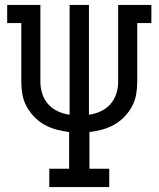

<svg xmlns="http://www.w3.org/2000/svg" viewBox="-20 -755 640 775"><path d="M421 0H179V-74H259V-222Q233 -225 207.5 -232Q182 -239 159.5 -251.5Q137 -264 118.5 -283Q100 -302 87.5 -325Q75 -348 70.5 -373.5Q66 -399 66 -425V-662H9V-735H143V-425Q143 -401 150.5 -377Q158 -353 174.5 -334.5Q191 -316 214 -305.5Q237 -295 261 -292V-735H339V-292Q363 -295 386 -305.5Q409 -316 425.5 -334.5Q442 -353 449.5 -377Q457 -401 457 -425V-735H591V-662H534V-425Q534 -399 529.5 -373.5Q525 -348 512.5 -325Q500 -302 481.5 -283Q463 -264 440.5 -251.5Q418 -239 392.5 -232Q367 -225 341 -222V-74H421Z"/></svg>

Font: Iosevka HT Extended
Style: Regular
Weight: 400
Width: 7
Monospace: yes
Designer: Belleve Invis
Foundry: Belleve Invis
Version: Version 32.3.0; ttfautohint (v1.8.4)